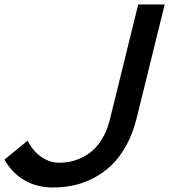

<svg xmlns="http://www.w3.org/2000/svg" viewBox="-61 -830 758 860"><path d="M676.8 -810.1 550.8 -299.8Q534.2 -232.4 504.9 -179.2Q475.6 -126 439.5 -91.1Q403.3 -56.2 359.1 -33Q314.9 -9.8 269.8 0Q224.6 9.8 175.8 9.8Q103.5 9.8 47.6 -23.2Q-8.3 -56.2 -41 -115.2L63 -200.2Q85 -154.3 123.3 -127.7Q161.6 -101.1 204.1 -101.1Q239.3 -101.1 272 -110.8Q304.7 -120.6 336.2 -141.8Q367.7 -163.1 392.8 -202.1Q418 -241.2 431.2 -294.9L558.1 -810.1Z"/></svg>

Font: Sinkin Sans 500 Medium Italic
Style: Regular
Weight: 500
Italic angle: -112°
Designer: Keith Bates
Foundry: K-Type
Version: Sinkin Sans (version 1.0)  by Keith Bates   •   © 2014   www